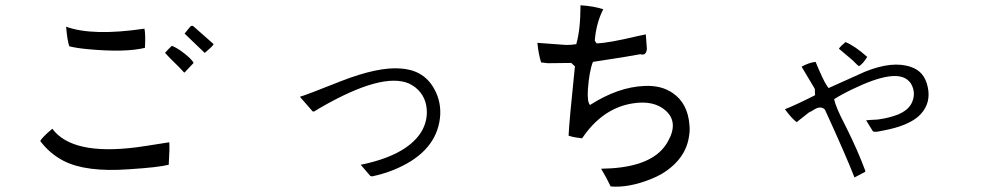

<svg xmlns="http://www.w3.org/2000/svg" viewBox="-20 -685 3720 726"><path d="M788 -518Q783 -509 759 -489Q756 -487 754 -485L678 -558L700 -585Q707 -590 712 -585ZM712 -447 678 -411H676Q670 -419 624 -464Q613 -475 604 -485Q615 -498 630 -512Q661 -499 697 -466Q709 -454 712 -447ZM528 -504Q453 -486 313 -499Q269 -503 242 -510Q234 -534 230 -584Q329 -548 522 -576Q524 -577 526 -577Q531 -557 528 -504ZM620 -147Q622 -126 618 -62Q578 -52 468 -45Q305 -33 220 -77Q168 -104 132 -152Q141 -167 174 -195Q176 -197 178 -198Q253 -97 496 -128Q513 -130 620 -147Z M1387 -18 1380 -20 1344 -62Q1511 -96 1569 -180Q1593 -216 1594 -258Q1595 -319 1550 -355Q1539 -363 1527 -369Q1426 -413 1192 -278Q1182 -272 1167 -263L1162 -264L1114 -319Q1141 -327 1269 -378Q1410 -433 1495 -426Q1504 -425 1513 -424Q1593 -412 1628 -337Q1653 -283 1641 -222Q1618 -103 1467 -42Q1429 -27 1387 -18Z M2289 20Q2274 -12 2253 -47Q2418 -49 2483 -119Q2496 -133 2506 -151Q2546 -222 2498 -266Q2453 -307 2372 -294Q2265 -277 2191 -176Q2186 -169 2181 -162Q2146 -166 2130 -172Q2132 -223 2153 -425Q2154 -430 2154 -434L2140 -447L2051 -446Q2038 -447 2026 -449Q2016 -481 2012 -523L2121 -515Q2142 -515 2159 -518Q2175 -573 2175 -665Q2225 -662 2261 -650Q2234 -597 2229 -531L2236 -521Q2280 -522 2393 -549Q2410 -552 2422 -555L2426 -501Q2424 -473 2401 -480Q2361 -472 2222 -451Q2208 -416 2203 -347Q2200 -299 2211 -288Q2317 -356 2417 -360Q2481 -363 2524 -333Q2581 -294 2587 -212Q2589 -193 2586 -174Q2575 -84 2483 -28Q2464 -17 2444 -9Q2358 26 2289 20Z M3259 -470Q3246 -447 3229 -435Q3226 -434 3204 -457L3152 -501Q3161 -513 3177 -526Q3213 -511 3259 -470ZM3281 -188 3255 -230Q3258 -231 3299 -233Q3303 -234 3305 -234Q3341 -239 3373 -251Q3416 -268 3429 -299Q3444 -335 3425 -368Q3421 -375 3415 -380Q3367 -427 3204 -348Q3164 -329 3134 -310Q3140 -280 3175 -213Q3179 -206 3181 -201Q3223 -117 3252 -39L3251 -35L3211 -14Q3177 -101 3099 -271Q3083 -286 3059 -271Q3045 -262 3039 -260L2996 -226Q2995 -224 2993 -223Q2976 -234 2948 -272Q2991 -289 3062 -325L3061 -349L3011 -433Q3041 -449 3064 -451Q3092 -383 3106 -362Q3110 -357 3113 -352L3251 -414Q3355 -456 3424 -432Q3476 -415 3488 -356Q3501 -297 3462 -254Q3426 -215 3342 -196Q3336 -195 3323 -192Q3293 -185 3286 -187Q3284 -187 3281 -188Z"/></svg>

Font: cwTeXYen
Style: Medium
Weight: 500
Version: Version 1.17